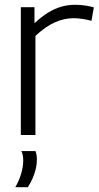

<svg xmlns="http://www.w3.org/2000/svg" viewBox="-20 -564 415 802"><path d="M124 -534V-467Q153 -494 180.5 -511Q208 -528 236 -536Q264 -544 293 -544Q315 -544 335.5 -541Q356 -538 372 -533L362 -477Q344 -482 324.5 -485Q305 -488 287 -488Q249 -488 210 -471Q171 -454 128 -414V0H67V-534ZM44 218Q61 188 69 159.5Q77 131 77 105Q77 94 75 84Q73 74 69 67H128Q131 74 132.5 83Q134 92 134 102Q134 123 129 143Q124 163 116 181.5Q108 200 96 218Z"/></svg>

Font: Georama ExtraCondensed Thin Light
Style: Regular
Weight: 300
Version: Version 1.001